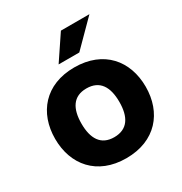

<svg xmlns="http://www.w3.org/2000/svg" viewBox="-173 -859 944 997"><g transform="rotate(-30 298.5 -360.0)"><path d="M298 12C474 12 570 -105 570 -260C570 -415 474 -532 298 -532C123 -532 27 -415 27 -260C27 -105 123 12 298 12ZM185 -260C185 -349 218 -406 298 -406C379 -406 412 -349 412 -260C412 -171 379 -114 298 -114C218 -114 185 -171 185 -260ZM236 -586H360L505 -732H334Z"/></g></svg>

Font: Aspekta 750
Style: Regular
Weight: 750
Designer: Ivo Dolenc
Version: Version 2.000